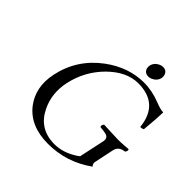

<svg xmlns="http://www.w3.org/2000/svg" viewBox="-209 -973 1152 1152"><g transform="rotate(45 367.0 -397.5)"><path d="M465.8 -752.9Q472.7 -784.7 504.9 -799.8Q517.1 -805.2 528.8 -805.2Q559.6 -805.2 568.4 -777.3Q571.8 -765.1 569.8 -752.9Q563 -721.2 530.3 -706.5Q518.6 -701.2 506.8 -701.2Q476.1 -701.2 466.8 -729Q463.4 -740.7 465.8 -752.9ZM513.7 -658.2Q585.4 -658.2 656.7 -629.4Q697.3 -613.3 722.2 -612.8Q721.2 -560.1 711.4 -459Q701.2 -453.1 686.5 -453.1Q668.5 -629.9 494.1 -630.9Q395 -630.9 304.7 -541.5Q215.8 -452.6 188.5 -327.1Q166 -221.7 210 -130.9Q263.2 -21 384.8 -16.1Q390.6 -16.1 395.5 -16.1Q468.3 -16.1 539.6 -62.5Q548.8 -68.4 555.7 -74.2L590.3 -235.8Q597.2 -269 567.4 -277.3Q553.2 -281.2 518.6 -284.2Q511.2 -293.5 521 -306.6Q522.9 -309.1 523.9 -310.1Q545.4 -309.6 584 -307.6Q626 -305.2 647 -305.2Q670.4 -305.2 698.7 -307.6Q718.8 -309.6 731 -310.1Q738.3 -300.8 728.5 -287.1Q726.6 -284.7 725.6 -284.2Q683.1 -279.8 671.9 -246.6Q670.4 -241.2 668.9 -235.8L642.6 -110.8Q640.6 -95.2 652.8 -83Q523.4 9.8 366.7 9.8Q214.4 9.8 139.2 -88.4Q70.8 -179.2 97.2 -307.1Q131.8 -471.2 268.1 -572.3Q383.8 -657.7 513.7 -658.2Z"/></g></svg>

Font: Linux Libertine Display Slanted O
Style: Slanted
Weight: 400
Designer: Philipp H. Poll
Foundry: Philipp H. Poll
Version: Version 5.0.9